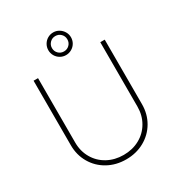

<svg xmlns="http://www.w3.org/2000/svg" viewBox="-210 -1050 1127 1205"><g transform="rotate(-30 353.5 -448.0)"><path d="M611.3 -707V-239.3Q611.3 -168.5 577.9 -111.1Q544.4 -53.7 485.6 -21Q426.8 11.7 353.5 11.7Q280.3 11.7 221.4 -21Q162.6 -53.7 129.2 -111.1Q95.7 -168.5 95.7 -239.3V-707H127.9V-240.2Q127.9 -177.7 157 -127.4Q186 -77.1 237.5 -48.8Q289.1 -20.5 353.5 -20.5Q418 -20.5 469.5 -48.8Q521 -77.1 550 -127.4Q579.1 -177.7 579.1 -240.2V-707ZM271.5 -826.2Q271.5 -848.1 282.5 -867.2Q293.5 -886.2 312.3 -897.2Q331.1 -908.2 353.5 -908.2Q375.5 -908.2 394.3 -897Q413.1 -885.7 424.3 -866.9Q435.5 -848.1 435.5 -826.2Q435.5 -803.7 424.6 -784.9Q413.6 -766.1 394.5 -755.1Q375.5 -744.1 353.5 -744.1Q331.1 -744.1 312.3 -755.1Q293.5 -766.1 282.5 -784.9Q271.5 -803.7 271.5 -826.2ZM409.2 -826.2Q409.2 -849.6 393.1 -865.7Q377 -881.8 353.5 -881.8Q330.1 -881.8 314 -865.5Q297.9 -849.1 297.9 -826.2Q297.9 -802.7 314 -786.6Q330.1 -770.5 353.5 -770.5Q377 -770.5 393.1 -786.6Q409.2 -802.7 409.2 -826.2Z"/></g></svg>

Font: Pretendard Std Thin
Style: Regular
Weight: 100
Designer: Base glyphs from Inter by Rasmus Andersson; Hangeul glyphs from Noto Sans CJK(Source Han Sans) by Jang Soo-young and Kan
Foundry: Kil Hyung-jin
Version: Version 1.309